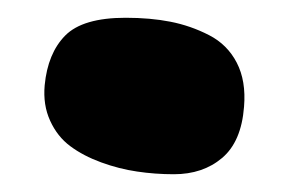

<svg xmlns="http://www.w3.org/2000/svg" viewBox="-20 -180 322 214"><path d="M252 -61Q249 -22 227.5 -3.9Q206.1 14.2 173.8 14.2Q152.8 14.2 132.8 11.2Q112.8 8.3 92.8 1Q72.8 -6.3 58.3 -17.1Q43.9 -27.8 35.9 -45.4Q27.8 -63 29.8 -85Q33.2 -120.6 52.7 -140.4Q72.3 -160.2 120.1 -160.2Q147.5 -160.2 169.9 -155.8Q192.4 -151.4 212.9 -140.9Q233.4 -130.4 243.9 -110.1Q254.4 -89.8 252 -61Z"/></svg>

Font: Pilowlava
Style: Regular
Weight: 400
Designer: Anton Moglia, Jérémy Landes, Maksym Kobuzan (Cyrillic), Velvetyne Type Foundry
Foundry: Anton Moglia, Jérémy Landes, Velvetyne Type Foundry
Version: Version 1.001;hotconv 1.0.109;makeotfexe 2.5.65596